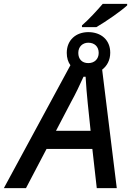

<svg xmlns="http://www.w3.org/2000/svg" viewBox="-78 -978 681 998"><path d="M348 -846V-837H423C473 -866 552 -921 583 -950V-958H456C427 -924 382 -875 348 -846ZM288 -639 -58 0H57L164 -204H402L425 0H529L453 -616C478 -635 495 -665 495 -704C495 -771 447 -811 381 -811C318 -811 269 -771 269 -703C269 -677 276 -655 288 -639ZM381 -650C348 -650 329 -671 329 -703C329 -736 352 -756 381 -756C413 -756 435 -736 435 -703C435 -671 413 -650 381 -650ZM213 -298 291 -447C315 -490 337 -537 356 -579H367C369 -536 374 -484 378 -442L393 -298Z"/></svg>

Font: Noto Sans Medium
Style: Italic
Weight: 500
Italic angle: -12°
Designer: Monotype Design Team
Foundry: Monotype Imaging Inc.
Version: Version 2.013